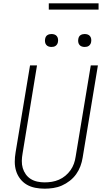

<svg xmlns="http://www.w3.org/2000/svg" viewBox="-20 -1129 640 1157"><path d="M249 8Q220 8 192 2.5Q164 -3 141 -16.5Q118 -30 101.5 -51.5Q85 -73 77 -99Q69 -125 69 -153.5Q69 -182 74 -211L161 -735H203L116 -204Q112 -182 111.5 -159.5Q111 -137 117 -116.5Q123 -96 135.5 -78.5Q148 -61 166 -50Q184 -39 205.5 -34.5Q227 -30 249 -30Q271 -30 292.5 -33.5Q314 -37 335 -46Q356 -55 374 -70Q392 -85 405 -103.5Q418 -122 425.5 -143Q433 -164 436 -186L527 -735H570L478 -179Q474 -153 464.5 -127.5Q455 -102 439 -79.5Q423 -57 400.5 -39.5Q378 -22 353 -11Q328 0 301 4Q274 8 249 8ZM490 -846Q481 -846 472.5 -849Q464 -852 458.5 -859Q453 -866 451.5 -875.5Q450 -885 452 -895Q453 -901 456 -907Q459 -913 465 -917Q471 -921 477.5 -922.5Q484 -924 490 -924Q500 -924 508.5 -921Q517 -918 522.5 -911Q528 -904 529.5 -894.5Q531 -885 529 -875Q528 -869 524.5 -863Q521 -857 515.5 -853Q510 -849 503.5 -847.5Q497 -846 490 -846ZM290 -846Q281 -846 272.5 -849Q264 -852 258.5 -859Q253 -866 251.5 -875.5Q250 -885 252 -895Q253 -901 256 -907Q259 -913 265 -917Q271 -921 277.5 -922.5Q284 -924 290 -924Q300 -924 308.5 -921Q317 -918 322.5 -911Q328 -904 329.5 -894.5Q331 -885 329 -875Q328 -869 324.5 -863Q321 -857 315.5 -853Q310 -849 303.5 -847.5Q297 -846 290 -846ZM574 -1071H274V-1109H574Z"/></svg>

Font: Iosevka Curly XLtEx
Style: Italic
Weight: 200
Width: 7
Italic angle: -9°
Monospace: yes
Designer: Belleve Invis
Foundry: Belleve Invis
Version: Version 11.1.0; ttfautohint (v1.8.3)